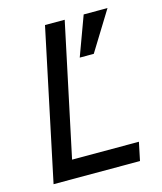

<svg xmlns="http://www.w3.org/2000/svg" viewBox="-104 -754 704 832"><g transform="rotate(-15 248.5 -338.5)"><path d="M33.2 0 175.8 -675.8H264.2L138.2 -82H438L420.9 0ZM347.7 -500.5H284.7L349.6 -676.8H456.5Z"/></g></svg>

Font: Clear Sans
Style: Italic
Weight: 400
Italic angle: -12°
Foundry: Intel Corporation
Version: Version 1.00